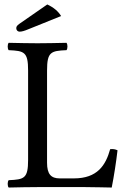

<svg xmlns="http://www.w3.org/2000/svg" viewBox="-20 -839 568 861"><path d="M192 -819 68 -733C55 -724 53 -719 53 -712C53 -704 59 -697 68 -697C77 -697 89 -700 110 -709L254 -767C241.3 -788.3 220.6 -805.7 192 -819ZM149 0H361.7C389 0 481 2 481 2C491 -48 501 -113 507 -165C497.2 -169.7 486.4 -171.8 474 -170C454 -98 417 -39 311 -39H248C209 -39 191 -58 191 -109V-523C191 -606 208 -611 278 -614C284 -620 284 -641 278 -647C233 -646 186.1 -645 148 -645C111.9 -645 65 -646 19 -647C13 -641 13 -620 19 -614C89 -611 106 -606 106 -523V-122C106 -39 89 -34 19 -31C13 -25 13 -4 19 2C58 1 115.3 0 149 0Z"/></svg>

Font: Libertinus Serif
Style: Regular
Weight: 400
Designer: Philipp H. Poll
Foundry: Khaled Hosny
Version: Version 6.2